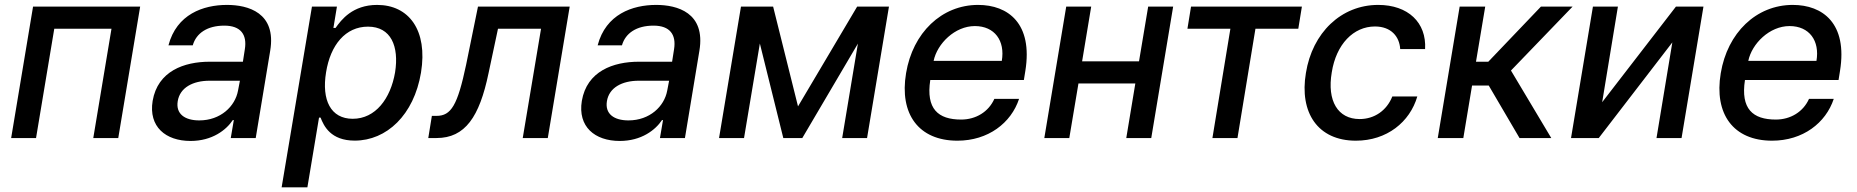

<svg xmlns="http://www.w3.org/2000/svg" viewBox="-20 -573 7710 797"><path d="M26.3 0H129.6L205.3 -453.8H442.8L367.2 0H470.9L561.8 -545.5H117.2Z M771 12.1C861.2 12.1 919.4 -33.7 946.4 -74.6H950.6L937.9 0H1041.5L1101.6 -362.2C1128.2 -521 1008.9 -552.6 922.2 -552.6C823.5 -552.6 713.1 -513.8 679.3 -384.9H780.2C794.4 -435 840.2 -466.6 911.2 -466.6C979.4 -466.6 1006 -429.3 996.4 -369L988.3 -316.8H850.5C744 -316.8 634.6 -277.7 613.6 -154.1C596.2 -47.2 667.3 12.1 771 12.1ZM717.7 -152.7C726.6 -209.5 780.9 -237.9 849.8 -237.9H975.9L968 -196.7C956 -131.4 895.6 -73.2 807.2 -73.2C747.2 -73.2 709.2 -100.1 717.7 -152.7Z M1149.1 204.5H1256L1304.3 -84.9H1310.7C1324.2 -50.1 1352.6 10.7 1452.4 10.7C1584.5 10.7 1698.2 -95.2 1727.6 -271.7C1756.4 -448.5 1676.8 -552.6 1545.5 -552.6C1443.5 -552.6 1396.7 -490.8 1372.9 -457H1364L1378.6 -545.5H1274.9ZM1333.5 -272.7C1351.6 -386.7 1414.4 -462.4 1507.5 -462.4C1603 -462.4 1637.1 -381 1620 -272.7C1601.2 -163.4 1538.7 -79.9 1444.2 -79.9C1352.6 -79.9 1314.6 -158 1333.5 -272.7Z M1757.8 0H1791.9C1910.9 0 1970.2 -88.1 2007.8 -268.5L2047.2 -453.8H2225.9L2149.9 0H2253.9L2344.8 -545.5H1964.1L1914.8 -304C1879.3 -135.7 1852.6 -92 1791.9 -92H1772.7Z M2552.6 12.1C2642.8 12.1 2701 -33.7 2728 -74.6H2732.2L2719.5 0H2823.2L2883.2 -362.2C2909.8 -521 2790.5 -552.6 2703.8 -552.6C2605.1 -552.6 2494.7 -513.8 2460.9 -384.9H2561.8C2576 -435 2621.8 -466.6 2692.8 -466.6C2761 -466.6 2787.6 -429.3 2778.1 -369L2769.9 -316.8H2632.1C2525.6 -316.8 2416.2 -277.7 2395.2 -154.1C2377.8 -47.2 2448.9 12.1 2552.6 12.1ZM2499.3 -152.7C2508.2 -209.5 2562.5 -237.9 2631.4 -237.9H2757.5L2749.6 -196.7C2737.6 -131.4 2677.2 -73.2 2588.8 -73.2C2528.8 -73.2 2490.8 -100.1 2499.3 -152.7Z M3292.6 -131.4 3189.3 -545.5H3055.8L2964.8 0H3068.5L3134.2 -392.4L3231.5 0H3310.4L3541.2 -392L3475.9 0H3579.2L3670.1 -545.5H3538Z M3954.2 11C4082 11 4177.2 -62.5 4210.2 -162.6H4107.6C4083.5 -108.7 4030.9 -76.7 3969.8 -76.7C3873.9 -76.7 3823.2 -121.1 3841.6 -240.8H4230.1L4236.2 -278.4C4268.1 -475.9 4164.4 -552.6 4040.1 -552.6C3888.5 -552.6 3768.8 -436.8 3741.1 -269.2C3712.7 -99.8 3793.3 11 3954.2 11ZM3855.5 -320.3C3870.4 -392 3943.9 -464.8 4026.6 -464.8C4109 -464.8 4152.7 -403.8 4138.5 -320.3Z M4509.6 -545.5H4405.9L4315 0H4418.7L4456.7 -226.6H4692.8L4655.2 0H4758.9L4849.8 -545.5H4746.1L4708.1 -318.5H4471.9Z M4909.1 -453.8H5087.4L5012.8 0H5116.8L5191.4 -453.8H5369.3L5384.2 -545.5H4924Z M5608.3 11C5736.9 11 5832.4 -66.4 5863.3 -172.6H5759.6C5736.2 -113.6 5684.7 -78.8 5623.9 -78.8C5533.7 -78.8 5487.9 -153.8 5508.2 -272.7C5526.6 -389.6 5598.4 -463.1 5687.5 -463.1C5755 -463.1 5789.4 -420.5 5792.3 -369.3H5895.6C5902 -479.4 5824.9 -552.6 5701 -552.6C5546.9 -552.6 5427.6 -436.8 5400.9 -270.2C5373.2 -105.8 5449.9 11 5608.3 11Z M5948.2 0H6054.3L6090.6 -218H6159.8L6287.6 0H6419.4L6252.1 -280.2L6507.8 -545.5H6376.4L6158 -316.8H6106.9L6145.2 -545.5H6039.1Z M6630.7 -148.8 6696 -545.5H6592.3L6501.4 0H6616.5L6921.9 -397L6856.2 0H6960.2L7051.1 -545.5H6936.8Z M7335.9 11C7463.8 11 7558.9 -62.5 7592 -162.6H7489.3C7465.2 -108.7 7412.6 -76.7 7351.6 -76.7C7255.7 -76.7 7204.9 -121.1 7223.4 -240.8H7611.9L7617.9 -278.4C7649.9 -475.9 7546.2 -552.6 7421.9 -552.6C7270.2 -552.6 7150.6 -436.8 7122.9 -269.2C7094.5 -99.8 7175.1 11 7335.9 11ZM7237.2 -320.3C7252.1 -392 7325.6 -464.8 7408.4 -464.8C7490.8 -464.8 7534.4 -403.8 7520.2 -320.3Z"/></svg>

Font: Margiela Sans Medium
Style: Italic
Weight: 500
Italic angle: -9.39999°
Designer: Stefan Endress, Andreas Faust
Version: Version 1.100;FEAKit 1.0